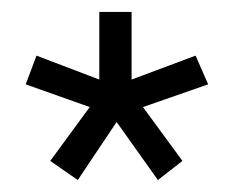

<svg xmlns="http://www.w3.org/2000/svg" viewBox="-20 -720 393 321"><path d="M41 -627 23 -579 130 -541 64 -451 110 -419 175 -516 244 -419 285 -451 219 -541 328 -579 307 -627 200 -587V-700H146V-587Z"/></svg>

Font: Advent Pro
Style: Regular
Weight: 400
Designer: VivaRado, Andreas Kalpakidis
Foundry: VivaRado, Andreas Kalpakidis
Version: Version 3.000